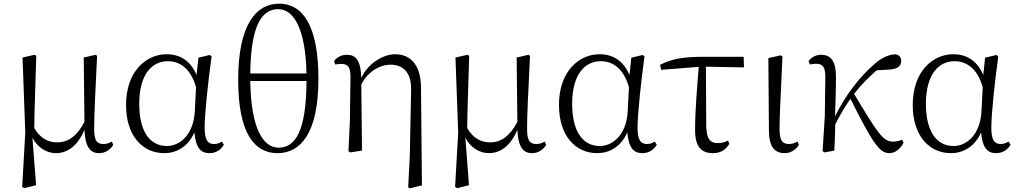

<svg xmlns="http://www.w3.org/2000/svg" viewBox="-20 -822 5559 1048"><path d="M285 14C353 14 406 -31 441 -113C445 -24 470 14 520 14C557 14 583 -6 598 -31L591 -49C577 -42 564 -36 545 -36C511 -36 494 -51 494 -117C494 -198 499 -288 510 -517L502 -523L437 -508L441 -157C402 -81 353 -45 293 -45C244 -45 201 -65 167 -123C168 -219 172 -317 178 -517L169 -523L103 -508L118 -98L101 198L112 205L177 189L157 -70C185 -16 236 14 285 14Z M877 14C940 14 1005 -18 1041 -99C1049 -15 1075 14 1124 14C1159 14 1186 -5 1202 -32L1191 -49C1177 -41 1166 -36 1148 -36C1115 -36 1097 -56 1097 -125C1097 -199 1116 -379 1135 -514L1125 -522L1063 -507L1053 -413C1019 -492 961 -526 889 -526C779 -526 668 -434 668 -249C668 -82 757 14 877 14ZM1050 -346 1043 -210C1034 -80 957 -25 891 -25C797 -25 740 -106 740 -255C740 -422 814 -488 896 -488C958 -488 1020 -452 1050 -346Z M1495 14C1619 14 1718 -92 1718 -392C1718 -685 1631 -802 1503 -802C1379 -802 1280 -689 1280 -387C1280 -95 1368 14 1495 14ZM1501 -16C1416 -16 1350 -120 1346 -380H1653C1652 -98 1588 -16 1501 -16ZM1346 -421C1349 -690 1412 -772 1499 -772C1583 -772 1648 -665 1653 -421Z M2208 200 2217 206 2283 190 2278 -343C2277 -480 2211 -526 2136 -526C2080 -526 1992 -484 1952 -396C1949 -497 1920 -523 1873 -523C1840 -523 1816 -506 1803 -488L1810 -470C1822 -472 1832 -473 1843 -473C1879 -473 1893 -456 1893 -402L1890 -169L1882 3L1891 10L1956 0L1952 -361C1989 -433 2055 -469 2110 -469C2179 -469 2226 -429 2224 -330L2217 24Z M2648 14C2716 14 2769 -31 2804 -113C2808 -24 2833 14 2883 14C2920 14 2946 -6 2961 -31L2954 -49C2940 -42 2927 -36 2908 -36C2874 -36 2857 -51 2857 -117C2857 -198 2862 -288 2873 -517L2865 -523L2800 -508L2804 -157C2765 -81 2716 -45 2656 -45C2607 -45 2564 -65 2530 -123C2531 -219 2535 -317 2541 -517L2532 -523L2466 -508L2481 -98L2464 198L2475 205L2540 189L2520 -70C2548 -16 2599 14 2648 14Z M3240 14C3303 14 3368 -18 3404 -99C3412 -15 3438 14 3487 14C3522 14 3549 -5 3565 -32L3554 -49C3540 -41 3529 -36 3511 -36C3478 -36 3460 -56 3460 -125C3460 -199 3479 -379 3498 -514L3488 -522L3426 -507L3416 -413C3382 -492 3324 -526 3252 -526C3142 -526 3031 -434 3031 -249C3031 -82 3120 14 3240 14ZM3413 -346 3406 -210C3397 -80 3320 -25 3254 -25C3160 -25 3103 -106 3103 -255C3103 -422 3177 -488 3259 -488C3321 -488 3383 -452 3413 -346Z M3872 14C3914 14 3942 -5 3961 -37L3954 -55C3938 -46 3921 -41 3898 -41C3860 -41 3837 -59 3835 -130L3833 -458L4041 -454L4039 -512H3819C3710 -512 3646 -501 3583 -468L3589 -441L3794 -457C3785 -344 3774 -221 3774 -111C3774 -20 3809 14 3872 14Z M4263 14C4300 14 4329 -10 4341 -32L4333 -49C4319 -42 4306 -36 4286 -36C4254 -36 4235 -51 4235 -116C4235 -195 4241 -282 4251 -514L4242 -520L4174 -505L4177 -110C4177 -19 4210 14 4263 14Z M4834 14C4864 14 4894 -7 4912 -43L4904 -60C4892 -54 4873 -49 4854 -49C4800 -49 4769 -97 4642 -310C4683 -362 4723 -402 4765 -438L4828 -442C4875 -444 4899 -458 4899 -489C4899 -513 4885 -522 4869 -526C4837 -524 4801 -514 4756 -475C4676 -407 4595 -304 4538 -187C4540 -257 4543 -330 4543 -395C4544 -489 4516 -523 4460 -523C4430 -523 4407 -506 4393 -488L4401 -470C4411 -472 4422 -474 4433 -474C4471 -474 4485 -456 4485 -402L4482 -187L4470 2L4480 10L4534 0C4537 -48 4538 -95 4539 -143C4571 -205 4590 -236 4622 -283C4741 -45 4780 14 4834 14Z M5171 14C5234 14 5299 -18 5335 -99C5343 -15 5369 14 5418 14C5453 14 5480 -5 5496 -32L5485 -49C5471 -41 5460 -36 5442 -36C5409 -36 5391 -56 5391 -125C5391 -199 5410 -379 5429 -514L5419 -522L5357 -507L5347 -413C5313 -492 5255 -526 5183 -526C5073 -526 4962 -434 4962 -249C4962 -82 5051 14 5171 14ZM5344 -346 5337 -210C5328 -80 5251 -25 5185 -25C5091 -25 5034 -106 5034 -255C5034 -422 5108 -488 5190 -488C5252 -488 5314 -452 5344 -346Z"/></svg>

Font: Noto Serif SC Light
Style: Regular
Weight: 300
Designer: Ryoko NISHIZUKA 西塚涼子 (kana & ideographs); Frank Grießhammer (Latin, Greek & Cyrillic); Wenlong ZHANG 张文龙 (bopomofo); San
Foundry: Adobe
Version: Version 2.001;hotconv 1.1.0;makeotfexe 2.6.0